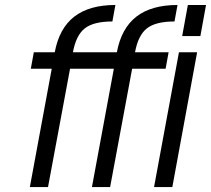

<svg xmlns="http://www.w3.org/2000/svg" viewBox="-20 -759 856 779"><path d="M101.1 0 189.9 -480H105L117.2 -546.9H202.1Q220.2 -644 281.2 -691.4Q342.3 -738.8 448.2 -738.8L436 -671.9Q359.9 -671.9 324.2 -644Q288.6 -616.2 275.9 -546.9H454.1Q472.2 -644 533.2 -691.4Q594.2 -738.8 700.2 -738.8L688 -671.9Q611.8 -671.9 576.2 -644Q540.5 -616.2 527.8 -546.9H664.1L651.9 -480H516.1L426.8 0H353L441.9 -480H264.2L174.8 0ZM605 0 706.1 -546.9H779.8L679.2 0ZM719.2 -612.8 742.2 -738.8H815.9L793 -612.8Z"/></svg>

Font: Involve
Style: Italic
Weight: 400
Italic angle: -10.5°
Designer: Stefan Peev
Foundry: Context Ltd.
Version: Version 1.001